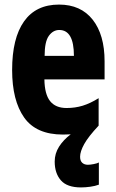

<svg xmlns="http://www.w3.org/2000/svg" viewBox="-20 -578 505 839"><path d="M330 107Q330 125 339.5 133.5Q349 142 364 142Q374 142 389.5 139Q405 136 412 132V229Q396 235 374.5 238Q353 241 334 241Q273 241 246 210Q219 179 219 128Q219 93 238 63Q257 33 289 9Q272 10 255 10Q138 10 85.5 -64.5Q33 -139 33 -272Q33 -411 85 -484.5Q137 -558 238 -558Q333 -558 385 -492Q437 -426 437 -310V-231H174Q175 -166 199 -136Q223 -106 271 -106Q308 -106 341 -116Q374 -126 411 -149V-29Q366 19 348 51.5Q330 84 330 107ZM239 -447Q212 -447 193.5 -421.5Q175 -396 175 -334H303Q303 -447 239 -447Z"/></svg>

Font: Noto Sans Gujarati ExtraCondensed ExtraBold
Style: Regular
Weight: 800
Width: 2
Designer: Jelle Bosma - Monotype Design Team, Universal Thirst
Foundry: Monotype Imaging Inc.
Version: Version 2.106; ttfautohint (v1.8.4.7-5d5b)